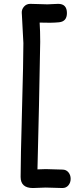

<svg xmlns="http://www.w3.org/2000/svg" viewBox="-20 -762 416 986"><path d="M214.8 201.2Q204.1 201.2 182.1 202.4Q160.2 203.6 148.9 203.6Q85.9 203.6 85.9 146.5Q85.9 57.1 93 -197Q100.1 -451.2 100.1 -540.5L92.3 -688.5L91.8 -695.3Q90.8 -713.9 103.3 -728Q115.7 -742.2 135.3 -742.2Q149.9 -742.2 179.4 -741Q209 -739.7 223.6 -739.7Q232.9 -739.7 251.2 -741Q269.5 -742.2 278.8 -742.2Q323.7 -742.2 323.7 -694.8Q323.7 -651.4 282.7 -647.5Q241.7 -643.6 183.6 -646Q186.5 -602.1 186.5 -546.9L180.2 -219.2L172.4 107.9L214.8 106.4Q229 106.4 257.6 107.7Q286.1 108.9 300.3 108.9Q319.8 108.9 331.3 122.8Q342.8 136.7 342.8 156.2Q342.8 175.8 331.3 189.7Q319.8 203.6 300.3 203.6Q286.1 203.6 257.6 202.4Q229 201.2 214.8 201.2Z"/></svg>

Font: YBG Kramawirya
Style: Regular
Weight: 400
Designer: R.S. Wihananto
Foundry: R.S. Wihananto
Version: Version 2.0.1